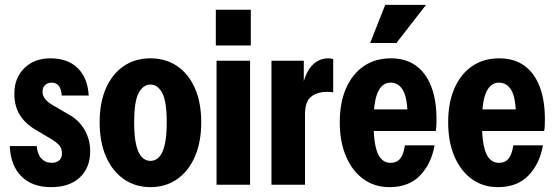

<svg xmlns="http://www.w3.org/2000/svg" viewBox="-20 -760 2283 790"><path d="M190 10Q113 10 68.5 -34Q24 -78 20 -159H131Q134 -125 150.5 -107.5Q167 -90 193 -90Q212 -90 223.5 -100Q235 -110 235 -129Q235 -147 225.5 -160Q216 -173 184 -192L125 -227Q83 -252 61 -288Q39 -324 39 -375Q39 -439 80 -479.5Q121 -520 187 -520Q259 -520 300 -479.5Q341 -439 345 -367H234Q232 -396 221 -408Q210 -420 193 -420Q177 -420 166 -410.5Q155 -401 155 -383Q155 -367 165 -353.5Q175 -340 201 -325L268 -286Q306 -264 328.5 -225Q351 -186 351 -137Q351 -70 308.5 -30Q266 10 190 10Z M599 10Q537 10 489.5 -23Q442 -56 416 -116Q390 -176 390 -257Q390 -338 416 -397Q442 -456 489 -488Q536 -520 599 -520Q662 -520 709 -488Q756 -456 782 -397Q808 -338 808 -257Q808 -176 782 -116Q756 -56 709 -23Q662 10 599 10ZM599 -98Q619 -98 634 -113Q649 -128 657.5 -163Q666 -198 666 -257Q666 -343 647.5 -377.5Q629 -412 599 -412Q569 -412 550.5 -377.5Q532 -343 532 -257Q532 -198 540.5 -163Q549 -128 564 -113Q579 -98 599 -98Z M871 0V-510H1009V0ZM868 -573V-720H1012V-573Z M1097 0V-510H1230V-384H1235V0ZM1235 -290 1219 -381Q1233 -456 1261.5 -488Q1290 -520 1331 -520Q1342 -520 1351 -517V-380Q1348 -381 1342 -381.5Q1336 -382 1326 -382Q1285 -382 1260 -362Q1235 -342 1235 -290Z M1582 10Q1521 10 1475 -23.5Q1429 -57 1403.5 -117Q1378 -177 1378 -257Q1378 -338 1404 -397Q1430 -456 1477 -488Q1524 -520 1588 -520Q1649 -520 1690.5 -490.5Q1732 -461 1754 -405Q1776 -349 1776 -269Q1776 -255 1775.5 -243Q1775 -231 1773 -221H1462V-310H1685L1657 -279Q1657 -354 1639 -387Q1621 -420 1587 -420Q1553 -420 1535 -381.5Q1517 -343 1517 -257Q1517 -169 1534 -129.5Q1551 -90 1587 -90Q1613 -90 1627 -108Q1641 -126 1646 -162H1768Q1755 -87 1709 -38.5Q1663 10 1582 10ZM1611 -583H1503L1565 -740H1733Z M2028 10Q1967 10 1921 -23.5Q1875 -57 1849.5 -117Q1824 -177 1824 -257Q1824 -338 1850 -397Q1876 -456 1923 -488Q1970 -520 2034 -520Q2095 -520 2136.5 -490.5Q2178 -461 2200 -405Q2222 -349 2222 -269Q2222 -255 2221.5 -243Q2221 -231 2219 -221H1908V-310H2131L2103 -279Q2103 -354 2085 -387Q2067 -420 2033 -420Q1999 -420 1981 -381.5Q1963 -343 1963 -257Q1963 -169 1980 -129.5Q1997 -90 2033 -90Q2059 -90 2073 -108Q2087 -126 2092 -162H2214Q2201 -87 2155 -38.5Q2109 10 2028 10Z"/></svg>

Font: Instrument Sans Condensed
Style: Bold
Weight: 700
Width: 3
Designer: Rodrigo Fuenzalida
Foundry: fragTYPE
Version: Version 1.000;gftools[0.9.28]